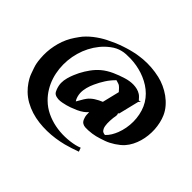

<svg xmlns="http://www.w3.org/2000/svg" viewBox="-153 -873 1105 1105"><g transform="rotate(45 399.0 -321.0)"><path d="M556.6 -24.7Q534.7 -16.8 513.4 -9.8Q492.2 -2.7 469.5 3.2Q439.7 10.7 407.6 15.4Q375.5 20 342.8 20.6Q310.1 21.2 277.5 17.3Q244.9 13.4 214.1 3.8Q183.3 -5.9 155.5 -21.4Q127.7 -36.9 104.5 -59.6Q95.2 -68.6 87 -78.5Q78.9 -88.4 71.5 -99.1Q68.6 -103.5 64.9 -109.3Q61.3 -115 57.7 -121.3Q54.2 -127.7 51 -134.5Q47.9 -141.4 45.7 -147.7Q41.7 -158.9 38.7 -167.4Q35.6 -175.8 33.2 -182.9Q30.8 -189.9 28.9 -196.5Q27.1 -203.1 25.6 -210.4Q24.2 -217.8 22.9 -226.6Q21.7 -235.4 20.8 -247.3Q18.6 -273.4 20 -299.7Q21.5 -325.9 26.9 -351.6Q32.2 -377.7 41 -401.9Q49.8 -426 63 -449.2Q69.3 -460.7 76.8 -471.1Q84.2 -481.4 91.6 -492.2Q101.8 -507.1 116.5 -521.7Q131.1 -536.4 147.8 -549.6Q164.6 -562.7 182.3 -574Q200 -585.2 216.1 -593.3Q239.5 -605 261.8 -614.7Q284.2 -624.5 309.1 -632.8Q320.3 -636.5 329.5 -639.4Q338.6 -642.3 347.7 -644.8Q356.7 -647.2 366.1 -649.4Q375.5 -651.6 387 -654.3Q391.6 -655.3 400.5 -656.6Q409.4 -658 418.5 -659.1Q427.5 -660.2 434.6 -661Q441.7 -661.9 442.6 -661.9Q509.3 -667 575 -651.9Q602.1 -645.8 628.9 -633.5Q655.8 -621.3 679.6 -604.1Q703.4 -586.9 722.4 -564.8Q741.5 -542.7 752.9 -516.8Q762 -496.1 767.3 -472.4Q772.7 -448.7 774.2 -424Q775.6 -399.2 772.9 -374Q770.3 -348.9 763.4 -325.2Q756.6 -301.5 745.5 -279.9Q734.4 -258.3 719 -240.7Q710.2 -230.7 698.1 -220.8Q686 -210.9 672.6 -202.1Q659.2 -193.4 645.3 -186.3Q631.3 -179.2 618.7 -174.8Q603.3 -169.4 590 -165.2Q576.7 -160.9 563.8 -157.7Q551 -154.5 537.4 -152.6Q523.7 -150.6 507.6 -149.7Q496.1 -148.9 484.1 -149.7Q472.2 -150.4 461.9 -156.2Q457.8 -158.7 454.8 -161.7Q451.9 -164.8 449.7 -168.3Q447.5 -171.9 445.9 -175.9Q444.3 -179.9 442.9 -184.1Q439.5 -192.6 438.4 -204Q437.3 -215.3 437.5 -227.3Q432.1 -221.4 426.5 -216.2Q420.9 -210.9 414.6 -206.3Q398.4 -194.6 379.9 -186.4Q361.3 -178.2 343 -171.4Q329.8 -166.5 316.5 -163.1Q303.2 -159.7 289.6 -157Q282.2 -155.5 274.4 -154.8Q266.6 -154.1 259.3 -154.5Q251.2 -155 243.4 -157.1Q235.6 -159.2 229 -163.6Q223.4 -167.5 219.5 -174.7Q215.6 -181.9 213.4 -188Q209 -199.7 206.8 -210.4Q204.6 -221.2 204.3 -231.7Q204.1 -242.2 205.6 -253.1Q207 -263.9 210.4 -276.1Q212.9 -285.2 215.9 -293.9Q219 -302.7 222.4 -311.3Q223.6 -314.5 226.1 -319.8Q228.5 -325.2 231 -330.6Q233.4 -335.9 235.5 -340.5Q237.5 -345 238.3 -346.2Q252.4 -373.5 271.4 -399.7Q290.3 -425.8 314 -446Q328.1 -458 343.9 -467.5Q359.6 -477.1 376.3 -484.7Q393.1 -492.4 410.4 -498.7Q427.7 -504.9 445.3 -510.5Q459.7 -514.9 475.3 -517.5Q491 -520 506.6 -519.7Q522.2 -519.3 537.2 -515.5Q552.2 -511.7 565.4 -503.2Q573.2 -498 579.6 -491Q585.9 -483.9 592.3 -476.8L605.7 -480.5L595.5 -468.3L564.9 -343Q563.5 -342.5 562 -342Q560.5 -341.6 559.1 -341.1Q561.3 -337.6 562 -333.7Q563.5 -325.4 561.8 -317.4Q560.1 -309.3 559.1 -301.3Q557.9 -289.6 557.3 -278.1Q556.6 -266.6 557.1 -254.9Q557.6 -245.6 559.1 -236.1Q560.5 -226.6 564.7 -218Q570.1 -207 577.8 -203.1Q585.4 -199.2 594.7 -198.7Q609.4 -212.2 619.9 -229.7Q630.4 -247.3 637.5 -265.4Q647 -289.6 651.7 -315.9Q656.5 -342.3 656.4 -368.9Q656.2 -395.5 651 -421.6Q645.8 -447.8 635.3 -471.7Q624.8 -495.1 609.3 -514.6Q593.8 -534.2 574.5 -549.7Q555.2 -565.2 532.8 -576.9Q510.5 -588.6 486.6 -596.6Q462.6 -604.5 437.7 -608.8Q412.8 -613 388.7 -613.8Q369.1 -614.3 352.4 -613.3Q335.7 -612.3 320.4 -608.5Q305.2 -604.7 290.4 -597.7Q275.6 -590.6 260.3 -578.9Q233.6 -558.8 212.6 -533.1Q191.7 -507.3 176.4 -477.7Q161.1 -448 151.9 -415.4Q142.6 -382.8 139.6 -349.2Q136.7 -315.7 140.1 -282.1Q143.6 -248.5 153.7 -217Q163.8 -185.5 180.9 -157Q198 -128.4 222.2 -104.7Q250.7 -76.9 286.1 -59.9Q321.5 -43 360.1 -35.3Q398.7 -27.6 438.7 -28.6Q478.8 -29.5 516.1 -38.1Q525.1 -40 532 -42.5Q538.8 -44.9 547.9 -48.3ZM372.6 -271Q379.6 -280.3 388.5 -288.2Q397.5 -296.1 407.7 -302.7Q418 -309.3 429 -314.9Q439.9 -320.6 451.4 -325.2L476.8 -429.4Q472.9 -433.3 468.9 -438.2Q464.8 -443.1 460.4 -447.6Q456.1 -452.1 451.4 -455.8Q446.8 -459.5 441.7 -461.4Q436 -463.4 430.2 -465.1Q424.3 -466.8 418.7 -468.5Q394.3 -444.6 376.5 -417Q358.6 -389.4 344.5 -358.2Q339.6 -347.9 335.6 -336.8Q331.5 -325.7 328.6 -314.3Q325.7 -303 324.2 -291.4Q322.8 -279.8 323.2 -268.3Q324 -255.1 327.9 -241.3Q331.8 -227.5 339.6 -216.6Q348.1 -230.2 355.7 -244.4Q363.3 -258.5 372.6 -271ZM620.8 -200.4H621.3Z"/></g></svg>

Font: Autopia
Style: Bold
Weight: 700
Designer: Antoine Gelgon
Foundry: Antoine Gelgon
Version: 001.000